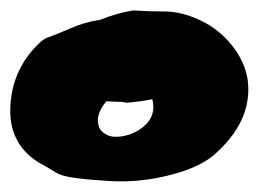

<svg xmlns="http://www.w3.org/2000/svg" viewBox="-27 -898 511 368"><path d="M165 -860Q197 -873 228 -878Q257 -876 289 -876Q321 -876 357 -859Q393 -842 418 -810.5Q443 -779 448 -743Q457 -665 382 -600Q349 -573 284 -559Q233 -548 184 -551Q135 -554 113 -557.5Q91 -561 82.5 -566Q74 -571 65 -576.5Q56 -582 48 -586Q-12 -623 -7 -697Q-3 -760 39 -806Q54 -823 66.5 -827Q79 -831 107.5 -843.5Q136 -856 165 -860ZM265 -708Q248 -704 216 -701Q209 -703 198 -703Q187 -703 177 -704Q154 -677 163 -654Q166 -646 177 -640Q188 -634 205.5 -636.5Q223 -639 238 -648Q272 -669 266 -703Q265 -704 265 -708Z"/></svg>

Font: Knewave
Style: Regular
Weight: 400
Designer: Tyler Finck
Foundry: Tyler Finck
Version: Version 1.001